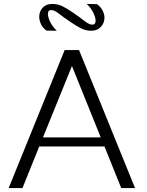

<svg xmlns="http://www.w3.org/2000/svg" viewBox="-20 -954 745 974"><path d="M24 0 308 -700H381L665 0H595L510 -211H179L94 0ZM198 -257H491L345 -619ZM215 -799Q196 -814 187.5 -832.5Q179 -851 179 -869Q179 -896 196.5 -915Q214 -934 245 -934Q273 -934 296.5 -922.5Q320 -911 349 -891Q388 -864 410 -846.5Q432 -829 449 -829Q465 -829 465 -849Q465 -865 453.5 -889Q442 -913 420 -934L472 -933Q491 -919 500.5 -900.5Q510 -882 510 -864Q510 -838 492 -818Q474 -798 443 -798Q416 -798 392.5 -809.5Q369 -821 343 -839Q301 -867 278.5 -885Q256 -903 239 -903Q223 -903 223 -883Q223 -867 234.5 -843Q246 -819 268 -798Z"/></svg>

Font: Panamera
Style: Regular
Weight: 400
Designer: Bastien Sozeau
Foundry: NBR — Bastien Sozeau
Version: Version 3.002; ttfautohint (v1.8.4.7-5d5b);gftools[0.9.33]